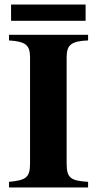

<svg xmlns="http://www.w3.org/2000/svg" viewBox="-20 -830 429 850"><path d="M359 -738V-810H29V-738ZM370 0V-25C294 -30 275 -41 275 -106V-576C275 -632 296 -648 370 -651V-676H20V-651C92 -646 113 -632 113 -576V-106C113 -44 95 -32 20 -25V0Z"/></svg>

Font: XITS
Style: Bold
Weight: 700
Designer: MicroPress Inc., with final additions and corrections provided by Coen Hoffman, Elsevier (retired)
Version: Version 1.107